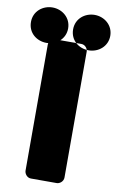

<svg xmlns="http://www.w3.org/2000/svg" viewBox="-181 -975 654 1068"><g transform="rotate(10 146.0 -441.0)"><path d="M219 38C235 38 256 23 256 0V-711C256 -727 242 -748 219 -748H73C57 -748 36 -734 36 -711V0C36 16 50 38 73 38ZM27 -720C81 -720 132 -759 132 -820C132 -880 82 -920 27 -920C-27 -920 -78 -882 -78 -820C-78 -757 -27 -720 27 -720ZM265 -720C209 -720 160 -759 160 -820C160 -882 211 -920 265 -920C320 -920 370 -880 370 -820C370 -760 320 -720 265 -720Z"/></g></svg>

Font: Asimov Print
Style: E
Weight: 500
Designer: Google
Version: Version 2.000980; 2014